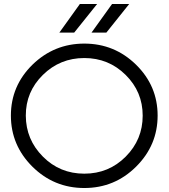

<svg xmlns="http://www.w3.org/2000/svg" viewBox="-20 -945 854 973"><path d="M197.3 -151.4Q283.2 -64.9 407.2 -64.9Q531.2 -64.9 617.2 -151.4Q703.1 -237.8 703.1 -358.9Q703.1 -480 616.7 -565.4Q530.3 -650.9 407.2 -650.9Q284.2 -650.9 197.3 -565.4Q110.4 -480 110.8 -358.9Q111.3 -237.8 197.3 -151.4ZM669.4 -617.2Q778.8 -509.8 778.8 -359.4Q778.8 -209 669.9 -100.6Q561 7.8 407.2 7.8Q253.4 7.8 144 -100.6Q35.2 -209 35.2 -359.4Q35.2 -509.8 144.5 -617.2Q254.4 -724.1 407.2 -724.1Q560.1 -724.1 669.4 -617.2ZM443.8 -779.8 547.9 -924.8H634.8L519 -779.8ZM280.8 -779.8 384.8 -924.8H472.2L356 -779.8Z"/></svg>

Font: Arcon-Regular
Style: Regular
Weight: 400
Designer: M. Zarth
Foundry: martin zarth - visuelle & digitale kommunikation
Version: Version 1.131;PS 001.131;hotconv 1.0.70;makeotf.lib2.5.58329